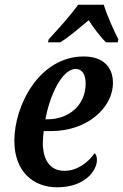

<svg xmlns="http://www.w3.org/2000/svg" viewBox="-20 -786 523 816"><path d="M187 -619 184 -606H236C275 -630 316 -666 357 -700C376 -670 407 -628 431 -606H480L483 -619C463 -657 434 -723 421 -766H312C280 -720 222 -657 187 -619ZM223 10C339 10 392 -59 392 -107C392 -119 388 -131 382 -135C357 -98 310 -60 254 -60C194 -60 162 -104 162 -180C162 -196 164 -215 166 -229H199C348 -229 460 -326 460 -434C460 -504 415 -546 336 -546C147 -546 41 -338 41 -188C41 -55 123 10 223 10ZM182 -279H173C191 -379 243 -493 302 -493C328 -493 344 -471 344 -431C344 -340 274 -279 182 -279Z"/></svg>

Font: Noto Serif Condensed SemiBold
Style: Italic
Weight: 600
Width: 3
Italic angle: -12°
Designer: Monotype Design Team
Foundry: Monotype Imaging Inc.
Version: Version 2.014